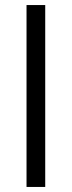

<svg xmlns="http://www.w3.org/2000/svg" viewBox="-20 -740 284 760"><path d="M85 0H159V-720H85Z"/></svg>

Font: Fixel Variable
Style: Regular
Weight: 100
Width: 3
Designer: AlfaBravo + MacPaw
Foundry: Kyrylo Tkachov, Marchela Mozhyna, Serhii Makarenko, Maria Weinstein, Zakhar Kryvoshyya
Version: Version 1.211